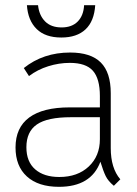

<svg xmlns="http://www.w3.org/2000/svg" viewBox="-20 -713 531 742"><path d="M368 -88Q332 9 208 9Q128 9 84 -31Q40 -71 40 -143Q40 -220 93 -259Q146 -298 249 -298H366V-342Q366 -409 339 -439.5Q312 -470 250 -470Q208 -470 166.5 -457Q125 -444 92 -419L72 -450Q147 -510 251 -510Q331 -510 369.5 -471.5Q408 -433 408 -353V-141Q408 -63 445 -20L420 5Q398 -13 388.5 -32.5Q379 -52 368 -88ZM366 -175V-260H254Q163 -260 122.5 -232Q82 -204 82 -144Q82 -88 116 -58.5Q150 -29 209 -29Q280 -29 323 -69.5Q366 -110 366 -175ZM84 -693H127Q131 -654 154 -630.5Q177 -607 218 -607Q258 -607 280.5 -630Q303 -653 305 -693H348Q344 -631 310.5 -599.5Q277 -568 217 -568Q155 -568 121.5 -601Q88 -634 84 -693Z"/></svg>

Font: Bellota Text Light
Style: Regular
Weight: 300
Designer: Kemie Guaida
Foundry: Kemie Guaida
Version: Version 4.001